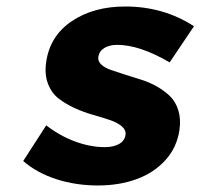

<svg xmlns="http://www.w3.org/2000/svg" viewBox="-20 -567 620 594"><path d="M51.8 -68.8 123 -179.2Q164.6 -147 211.9 -129.4Q259.3 -111.8 304.2 -111.8Q330.6 -111.8 347.9 -121.3Q365.2 -130.9 368.2 -148.9Q370.6 -164.6 356.7 -176.3Q342.8 -188 319.6 -195.8Q296.4 -203.6 267.8 -211.7Q239.3 -219.7 211.4 -232.4Q183.6 -245.1 161.6 -262Q139.6 -278.8 128.4 -308.1Q117.2 -337.4 123 -376Q134.8 -456.5 202.4 -501.7Q270 -546.9 367.2 -546.9Q486.3 -546.9 580.1 -485.8L504.9 -374Q412.1 -428.2 342.8 -428.2Q318.8 -428.2 303 -418.7Q287.1 -409.2 284.2 -391.1Q282.2 -377.9 293 -367.7Q303.7 -357.4 322.8 -350.8Q341.8 -344.2 366 -336.4Q390.1 -328.6 415.8 -320.8Q441.4 -313 465.1 -299.6Q488.8 -286.1 506.1 -269.3Q523.4 -252.4 531.7 -225.6Q540 -198.7 535.2 -165Q527.3 -110.8 491.7 -71.5Q456.1 -32.2 402.3 -12.7Q348.6 6.8 283.2 6.8Q214.8 6.8 154.8 -12.5Q94.7 -31.7 51.8 -68.8Z"/></svg>

Font: Trueno
Style: Bold Italic
Weight: 700
Designer: Julieta Ulanovsky
Foundry: Julieta Ulanovsky
Version: Version 3.001b | FøM Fix